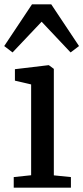

<svg xmlns="http://www.w3.org/2000/svg" viewBox="-30 -868 386 888"><path d="M33.5 0V-49L114 -57.5V-477.5L39 -495V-548L194 -566.5H196L219 -549.5V-57L298 -49V0ZM28 -625.5 -10.5 -655 118 -848H207L335.5 -655L296.5 -625.5L162.5 -767.5Z"/></svg>

Font: Merriweather 20pt
Style: Regular
Weight: 400
Version: Version 2.100